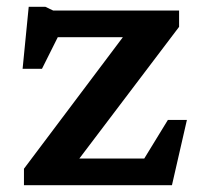

<svg xmlns="http://www.w3.org/2000/svg" viewBox="-20 -545 602 565"><path d="M50.5 0V-48.5L341.5 -435.5H150L103.5 -342.5H46.5L64.5 -525H113.5L136.5 -514H507V-466L213.5 -78.5H404.5L474 -192H530L486 0Z"/></svg>

Font: Newsreader Caption Medium
Style: Regular
Weight: 500
Designer: Hugues Gentile
Foundry: Production Type
Version: Version 1.001